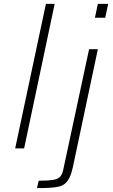

<svg xmlns="http://www.w3.org/2000/svg" viewBox="-20 -763 582 987"><path d="M58 0 216 -743H261L104 0ZM468 -672 483 -743H536L521 -672ZM170 204 179 166Q226 166 251.5 162Q277 158 288.5 146Q300 134 305 110L438 -510H483L354 99Q347 130 337.5 149.5Q328 169 314.5 180.5Q301 192 281 196.5Q261 201 234 202.5Q207 204 170 204Z"/></svg>

Font: Saira Expanded ExtraLight
Style: Italic
Weight: 250
Width: 7
Italic angle: -12°
Designer: Hector Gatti with collaboration of the Omnibus-Type team
Foundry: Omnibus-Type
Version: Version 1.101